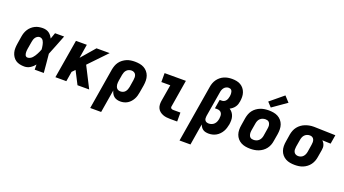

<svg xmlns="http://www.w3.org/2000/svg" viewBox="-68 -1493 4348 2424"><g transform="rotate(20 2105.5 -281.0)"><path d="M222 8Q191 8 161 1.5Q131 -5 107.5 -21Q84 -37 68 -61.5Q52 -86 44.5 -114.5Q37 -143 38 -173.5Q39 -204 44 -235L60 -335Q64 -361 72.5 -386Q81 -411 96 -434.5Q111 -458 132 -476.5Q153 -495 177.5 -507Q202 -519 228.5 -523.5Q255 -528 280 -528Q303 -528 325 -522Q347 -516 364 -503.5Q381 -491 394 -474Q407 -457 416 -438Q423 -458 430.5 -478.5Q438 -499 445 -520H567Q540 -452 514 -384.5Q488 -317 460 -250Q467 -188 472 -125Q477 -62 483 0H361Q361 -17 360.5 -34Q360 -51 360 -69Q347 -52 331.5 -38Q316 -24 298 -13Q280 -2 260.5 3Q241 8 222 8ZM222 -112Q239 -112 256 -120.5Q273 -129 285.5 -142.5Q298 -156 308 -171.5Q318 -187 326.5 -203Q335 -219 342.5 -235.5Q350 -252 356 -269Q355 -284 353 -298.5Q351 -313 348 -327.5Q345 -342 340.5 -355.5Q336 -369 328.5 -381Q321 -393 308.5 -400.5Q296 -408 280 -408Q265 -408 250 -399Q235 -390 225.5 -376Q216 -362 211 -346.5Q206 -331 204 -316L187 -216Q186 -205 184.5 -194.5Q183 -184 183.5 -173.5Q184 -163 185.5 -152.5Q187 -142 191 -133Q195 -124 203 -118Q211 -112 222 -112Z M639 0 726 -520H872L842 -334L1002 -520H1179L950 -281L1093 0H936L847 -173L808 -133L786 0Z M1185 215 1276 -335Q1281 -362 1290.5 -388.5Q1300 -415 1317 -438.5Q1334 -462 1358 -480Q1382 -498 1408 -509Q1434 -520 1461.5 -524Q1489 -528 1516 -528Q1549 -528 1581 -522.5Q1613 -517 1639.5 -502.5Q1666 -488 1686 -464.5Q1706 -441 1716 -412Q1726 -383 1726.5 -350.5Q1727 -318 1722 -285L1705 -185Q1701 -161 1694.5 -137.5Q1688 -114 1676 -92Q1664 -70 1647 -50.5Q1630 -31 1608 -17.5Q1586 -4 1562 2Q1538 8 1514 8Q1490 8 1467.5 2Q1445 -4 1428 -17.5Q1411 -31 1400 -50.5Q1389 -70 1383 -92L1332 215ZM1472 -112Q1489 -112 1506 -119Q1523 -126 1534.5 -140Q1546 -154 1552.5 -171Q1559 -188 1562 -204L1578 -304Q1581 -323 1580.5 -341.5Q1580 -360 1572.5 -375.5Q1565 -391 1549.5 -399.5Q1534 -408 1515 -408Q1498 -408 1480.5 -401.5Q1463 -395 1450 -381.5Q1437 -368 1430 -350.5Q1423 -333 1420 -316L1406 -232Q1404 -218 1403 -204Q1402 -190 1403.5 -177Q1405 -164 1410 -151.5Q1415 -139 1424 -129.5Q1433 -120 1445.5 -116Q1458 -112 1472 -112Z M2182 0Q2156 0 2130.5 -3Q2105 -6 2082 -15Q2059 -24 2040 -39Q2021 -54 2010 -75.5Q1999 -97 1997 -122.5Q1995 -148 1999 -174L2037 -400H1917V-520H2203L2143 -155Q2141 -147 2143.5 -139.5Q2146 -132 2152 -127.5Q2158 -123 2166 -121.5Q2174 -120 2182 -120H2275V0Z M2385 215 2512 -550Q2516 -577 2525.5 -603Q2535 -629 2551 -652Q2567 -675 2589.5 -693.5Q2612 -712 2637.5 -723Q2663 -734 2690 -738.5Q2717 -743 2744 -743Q2775 -743 2804.5 -737.5Q2834 -732 2859 -717.5Q2884 -703 2902 -680.5Q2920 -658 2929.5 -630Q2939 -602 2939.5 -571.5Q2940 -541 2935 -510Q2932 -490 2925.5 -470.5Q2919 -451 2906.5 -433.5Q2894 -416 2877.5 -402.5Q2861 -389 2842 -379Q2864 -366 2879.5 -345.5Q2895 -325 2903 -300Q2911 -275 2911 -247.5Q2911 -220 2907 -192Q2902 -167 2894.5 -142Q2887 -117 2874 -94Q2861 -71 2842 -51Q2823 -31 2799.5 -17.5Q2776 -4 2750.5 2Q2725 8 2700 8Q2680 8 2660 4Q2640 0 2624 -10.5Q2608 -21 2597 -37Q2586 -53 2579 -71L2532 215ZM2658 -112Q2677 -112 2696.5 -119.5Q2716 -127 2730.5 -142Q2745 -157 2752.5 -176.5Q2760 -196 2763 -215Q2766 -234 2765.5 -253Q2765 -272 2757 -288Q2749 -304 2732.5 -312Q2716 -320 2697 -320H2666L2686 -440H2717Q2731 -440 2745.5 -447.5Q2760 -455 2769.5 -468Q2779 -481 2783.5 -495.5Q2788 -510 2791 -525Q2793 -536 2793.5 -547Q2794 -558 2793 -569Q2792 -580 2789 -590Q2786 -600 2779.5 -608Q2773 -616 2763 -619.5Q2753 -623 2742 -623Q2725 -623 2709 -615.5Q2693 -608 2681.5 -594Q2670 -580 2664 -563.5Q2658 -547 2656 -531L2599 -191Q2597 -176 2598 -161Q2599 -146 2607 -134Q2615 -122 2629 -117Q2643 -112 2658 -112Z M3258 8Q3225 8 3193.5 2.5Q3162 -3 3134.5 -17.5Q3107 -32 3087 -55.5Q3067 -79 3057 -108Q3047 -137 3046.5 -169.5Q3046 -202 3052 -235L3068 -335Q3073 -363 3083 -390Q3093 -417 3111 -440.5Q3129 -464 3153.5 -481.5Q3178 -499 3205 -509.5Q3232 -520 3260 -524Q3288 -528 3316 -528Q3348 -528 3380 -522.5Q3412 -517 3439 -502.5Q3466 -488 3486 -464.5Q3506 -441 3516 -412Q3526 -383 3526.5 -350.5Q3527 -318 3522 -285L3505 -185Q3501 -157 3490.5 -130Q3480 -103 3462 -79.5Q3444 -56 3419.5 -38.5Q3395 -21 3368 -10.5Q3341 0 3313 4Q3285 8 3258 8ZM3260 -112Q3278 -112 3296 -118Q3314 -124 3328.5 -137.5Q3343 -151 3351 -168.5Q3359 -186 3362 -204L3378 -304Q3380 -317 3381 -329.5Q3382 -342 3380 -353.5Q3378 -365 3372.5 -376Q3367 -387 3358.5 -394.5Q3350 -402 3338 -405Q3326 -408 3314 -408Q3296 -408 3277.5 -402Q3259 -396 3244.5 -382.5Q3230 -369 3222.5 -351.5Q3215 -334 3212 -316L3195 -216Q3193 -203 3192.5 -190.5Q3192 -178 3194 -166.5Q3196 -155 3201 -144Q3206 -133 3214.5 -125.5Q3223 -118 3235 -115Q3247 -112 3260 -112ZM3325 -570 3269 -630 3447 -777 3515 -703Z M3857 8Q3824 8 3792.5 2.5Q3761 -3 3734 -17.5Q3707 -32 3687 -55.5Q3667 -79 3657 -108Q3647 -137 3646.5 -169.5Q3646 -202 3652 -235L3668 -335Q3673 -362 3683.5 -388.5Q3694 -415 3712 -438Q3730 -461 3754 -478.5Q3778 -496 3804.5 -506.5Q3831 -517 3859 -522.5Q3887 -528 3914 -528Q3918 -528 3922.5 -528Q3927 -528 3931 -528L4211 -520L4191 -400L4078 -404Q4090 -393 4098.5 -380Q4107 -367 4112 -351.5Q4117 -336 4117 -319Q4117 -302 4114 -285L4097 -185Q4093 -158 4083 -131.5Q4073 -105 4056 -81.5Q4039 -58 4015.5 -40Q3992 -22 3965.5 -11Q3939 0 3911.5 4Q3884 8 3857 8ZM3858 -112Q3876 -112 3893.5 -118.5Q3911 -125 3924 -139Q3937 -153 3944 -170Q3951 -187 3954 -204L3970 -304Q3973 -322 3973 -339.5Q3973 -357 3967 -372.5Q3961 -388 3947.5 -397.5Q3934 -407 3916 -408H3911Q3910 -408 3908.5 -408Q3907 -408 3906 -408Q3889 -408 3871.5 -400.5Q3854 -393 3841.5 -380Q3829 -367 3822 -350Q3815 -333 3812 -316L3795 -216Q3792 -197 3792.5 -178.5Q3793 -160 3800.5 -144.5Q3808 -129 3824 -120.5Q3840 -112 3858 -112Z"/></g></svg>

Font: Iosevka SS04 Heavy Extended
Style: Italic
Weight: 900
Width: 7
Italic angle: -9°
Monospace: yes
Designer: Belleve Invis
Foundry: Belleve Invis
Version: Version 19.0.0; ttfautohint (v1.8.4)